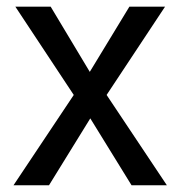

<svg xmlns="http://www.w3.org/2000/svg" viewBox="-20 -548 536 568"><path d="M245.6 -335.4 362.8 -528.3H468.3L295.4 -267.1L473.6 0H369.1L247.1 -197.8L125 0H20L198.2 -267.1L25.4 -528.3H129.9Z"/></svg>

Font: f72954
Style: 9700840
Weight: 400
Designer: Google
Version: Version 2.137; 2017